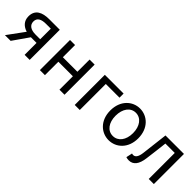

<svg xmlns="http://www.w3.org/2000/svg" viewBox="182 -1496 2447 2447"><g transform="rotate(45 1405.5 -272.0)"><path d="M391 -281H306C220 -281 169 -316 169 -380C169 -445 220 -472 306 -472H391ZM291 -543C169 -543 78 -502 78 -382C78 -297 132 -248 202 -227L36 0H139L289 -215H291H391V0H482V-543Z M666 0H757V-242H1019V0H1110V-543H1019V-323H757V-543H666Z M1294 0H1385V-469H1632V-543H1294Z M1916 13C2049 13 2168 -91 2168 -271C2168 -452 2049 -557 1916 -557C1783 -557 1664 -452 1664 -271C1664 -91 1783 13 1916 13ZM1916 -63C1822 -63 1759 -146 1759 -271C1759 -396 1822 -481 1916 -481C2010 -481 2074 -396 2074 -271C2074 -146 2010 -63 1916 -63Z M2280 13C2359 13 2407 -47 2422 -168C2436 -268 2447 -369 2459 -469H2628V0H2720V-543H2387C2373 -425 2360 -308 2345 -191C2336 -110 2310 -75 2272 -75C2262 -75 2255 -77 2248 -79L2230 5C2246 10 2260 13 2280 13Z"/></g></svg>

Font: Noto Sans T Chinese Regular
Style: Regular
Weight: 400
Designer: Ryoko NISHIZUKA (kana & ideographs); Paul D. Hunt (Latin, Greek & Cyrillic); Wenlong ZHANG (bopomofo); Sandoll Communica
Foundry: Adobe Systems Incorporated
Version: Version 1.000;PS 1;hotconv 1.0.78;makeotf.lib2.5.61930